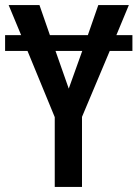

<svg xmlns="http://www.w3.org/2000/svg" viewBox="-20 -734 540 754"><path d="M195 0H302V-275L411 -534H500V-596H437L486 -714H366L325 -596H176L135 -714H14L63 -596H0V-534H88L195 -274ZM250 -386 198 -534H303Z"/></svg>

Font: Noto Sans Mono ExtraCondensed SemiBold
Style: Regular
Weight: 600
Width: 2
Designer: Monotype Design Team
Foundry: Monotype Imaging Inc.
Version: Version 2.014